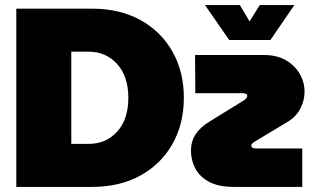

<svg xmlns="http://www.w3.org/2000/svg" viewBox="-20 -734 1258 754"><path d="M44 0V-700H341Q451 -700 532 -655Q613 -610 657.5 -531Q702 -452 702 -350Q702 -248 657.5 -169Q613 -90 532 -45Q451 0 341 0ZM260 -169H329Q396 -169 440 -217Q484 -265 484 -350Q484 -434 440 -482.5Q396 -531 329 -531H260ZM897 0Q838 0 801 -20Q764 -40 747 -72.5Q730 -105 730 -141Q730 -180 749 -208Q768 -236 805 -258L938 -340Q951 -349 951 -357Q951 -368 933 -368H747L746 -518H1017Q1067 -518 1102.5 -497.5Q1138 -477 1157 -444Q1176 -411 1176 -374Q1176 -340 1160 -308.5Q1144 -277 1112 -257L979 -177Q967 -170 967 -162Q967 -151 986 -151H1167V0ZM880 -577 785 -714H922L960 -650L1000 -714H1136L1042 -577Z"/></svg>

Font: MuseoModerno Black
Style: Regular
Weight: 900
Designer: Pablo Cosgaya, Héctor Gatti, Marcela Romero, and the Authors of The MuseoModerno Project.
Foundry: Omnibus-Type Team
Version: Version 1.001